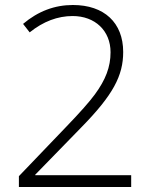

<svg xmlns="http://www.w3.org/2000/svg" viewBox="-20 -744 611 764"><path d="M502 -46.9H120.1V-48.8L303.2 -236.8C430.2 -366.2 470.2 -442.9 470.2 -537.1C470.2 -653.8 394.5 -724.1 270 -724.1C197.3 -724.1 131.3 -699.2 71.8 -648.9L98.1 -615.2C152.3 -658.7 209.5 -680.2 269 -680.2C358.4 -680.2 419.9 -621.6 419.9 -536.1C419.9 -477.5 400.4 -426.8 357.4 -368.2C335.9 -338.9 298.3 -296.4 245.1 -241.2L55.2 -43V0H502Z"/></svg>

Font: Open Sans 300
Style: Regular
Weight: 300
Foundry: Ascender Corporation
Version: Version 1.100;PS 001.100;hotconv 1.0.88;makeotf.lib2.5.64775